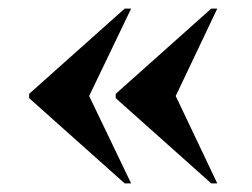

<svg xmlns="http://www.w3.org/2000/svg" viewBox="-20 -494 587 448"><path d="M473 -66 250 -265V-275L473 -474H487L390 -270L487 -66ZM271 -66 48 -265V-275L271 -474H286L188 -270L286 -66Z"/></svg>

Font: Noto Serif Display SemiCondensed Black
Style: Regular
Weight: 900
Width: 4
Designer: Monotype Design Team
Foundry: Monotype Imaging Inc.
Version: Version 2.009